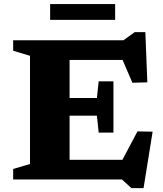

<svg xmlns="http://www.w3.org/2000/svg" viewBox="-20 -900 820 963"><path d="M549 -492V-363.5V-235H475L466 -320H231V-408.5H466L475 -492ZM719 -487 644 -485 569.5 -658 627 -599.5H231V-698H599L656 -739H709ZM564 -41.5 669.5 -241 745.5 -239.5 700 43.5H639L591.5 0H231V-98.5H614.5ZM46 0V-52.5L130.5 -77.5V-620L46 -645.5V-698H329V0ZM231.5 -800.5V-879.5H557.5V-800.5Z"/></svg>

Font: Newsreader 9pt
Style: Bold
Weight: 700
Designer: Hugues Gentile
Foundry: Production Type
Version: Version 1.003